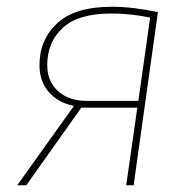

<svg xmlns="http://www.w3.org/2000/svg" viewBox="-20 -549 570 569"><path d="M448 -513 376 0H354L387 -230H221L58 0H31L199 -235Q151 -245 124 -277Q97 -309 97 -356Q97 -431 149.5 -480Q202 -529 312 -529Q373 -529 448 -513ZM120 -356Q120 -307 152.5 -278.5Q185 -250 237 -250H390L425 -497Q365 -509 311 -509Q212 -509 166 -466.5Q120 -424 120 -356Z"/></svg>

Font: FiraGO Thin
Style: Italic
Weight: 100
Italic angle: -8°
Designer: bBox Type GmbH
Foundry: bBox Type GmbH
Version: Version 1.001